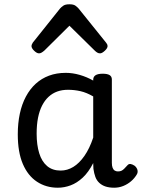

<svg xmlns="http://www.w3.org/2000/svg" viewBox="-20 -859 664 896"><path d="M250 17Q195 17 152.5 -11Q110 -39 86.5 -94Q63 -149 63 -232Q63 -284 72.5 -328.5Q82 -373 101 -408.5Q120 -444 147 -468.5Q174 -493 209 -506Q244 -519 287 -519Q319 -519 352 -509.5Q385 -500 415 -483V-487Q415 -501 426 -508Q437 -515 459 -515Q481 -515 491.5 -508.5Q502 -502 502 -488V-99Q502 -85 505.5 -76Q509 -67 515.5 -63Q522 -59 530 -59Q540 -59 546.5 -62Q553 -65 559.5 -71.5Q566 -78 575 -88Q581 -95 590 -93.5Q599 -92 609 -85Q619 -76 621.5 -65.5Q624 -55 619 -46Q608 -27 591.5 -13Q575 1 555 9Q535 17 513 17Q490 17 473 11.5Q456 6 443.5 -5.5Q431 -17 425 -33.5Q419 -50 416 -71Q416 -76 415.5 -83Q415 -90 415 -98Q393 -55 366 -30Q339 -5 309.5 6Q280 17 250 17ZM151 -235Q151 -183 163 -144Q175 -105 200 -84Q225 -63 263 -63Q294 -63 322 -80Q350 -97 374 -131.5Q398 -166 415 -217V-409Q384 -427 355.5 -433.5Q327 -440 297 -440Q270 -440 247.5 -432Q225 -424 207 -407.5Q189 -391 176.5 -366.5Q164 -342 157.5 -309.5Q151 -277 151 -235ZM162 -610Q152 -610 139.5 -622Q127 -634 127 -644Q127 -647 128 -650Q129 -653 133 -660L260 -819Q266 -826 275.5 -832.5Q285 -839 304 -839Q323 -839 332 -832.5Q341 -826 347 -819L475 -660Q480 -653 481 -650Q482 -647 482 -644Q482 -634 469 -622Q456 -610 447 -610Q440 -610 434 -613.5Q428 -617 422 -623L304 -739L187 -623Q180 -617 174 -613.5Q168 -610 162 -610Z"/></svg>

Font: Playwrite GB J
Style: Regular
Weight: 400
Designer: Veronika Burian, José Scaglione
Foundry: TypeTogether
Version: Version 1.002